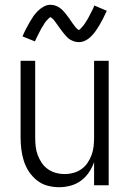

<svg xmlns="http://www.w3.org/2000/svg" viewBox="-20 -774 540 802"><path d="M227 8Q202 8 178 1.5Q154 -5 134.5 -20.5Q115 -36 101 -57Q87 -78 79.5 -102Q72 -126 69 -150.5Q66 -175 66 -200V-520H127V-200Q127 -181 129 -162.5Q131 -144 137.5 -126.5Q144 -109 154.5 -93.5Q165 -78 180 -67.5Q195 -57 213 -52Q231 -47 250 -47Q269 -47 287 -52Q305 -57 320 -67.5Q335 -78 345.5 -93.5Q356 -109 362.5 -126.5Q369 -144 371 -162.5Q373 -181 373 -200V-520H434V0H373V-97Q365 -74 351.5 -54Q338 -34 318.5 -19.5Q299 -5 275 1.5Q251 8 227 8ZM309 -598Q303 -598 298 -599Q293 -600 288.5 -601.5Q284 -603 279 -605.5Q274 -608 270 -610.5Q266 -613 262.5 -616.5Q259 -620 255.5 -624Q252 -628 248.5 -632Q245 -636 242 -640Q239 -644 236 -648Q233 -652 230 -656Q227 -660 224 -664.5Q221 -669 217.5 -673.5Q214 -678 211 -682.5Q208 -687 205.5 -690Q203 -693 198 -697.5Q193 -702 192 -702Q188 -702 186 -699.5Q184 -697 181 -694.5Q178 -692 175 -688.5Q172 -685 170.5 -683Q169 -681 167.5 -679Q166 -677 164.5 -674.5Q163 -672 161.5 -669Q160 -666 158 -663.5Q156 -661 154 -657.5Q152 -654 150.5 -651Q149 -648 147 -644Q145 -640 143 -636.5Q141 -633 139 -628.5Q137 -624 134.5 -619.5Q132 -615 130 -610.5Q128 -606 126 -601L74 -622Q82 -641 90 -656Q98 -671 105.5 -684Q113 -697 120 -707Q127 -717 138 -728Q149 -739 162.5 -746.5Q176 -754 191 -754Q197 -754 202 -753Q207 -752 211.5 -750.5Q216 -749 221 -746.5Q226 -744 230 -741Q234 -738 237.5 -735Q241 -732 244.5 -728Q248 -724 251.5 -720Q255 -716 258 -712Q261 -708 264 -704Q267 -700 270 -696Q273 -692 276 -687Q279 -682 282.5 -677.5Q286 -673 289 -669Q292 -665 294.5 -661.5Q297 -658 302 -653.5Q307 -649 308 -649Q312 -649 314 -651.5Q316 -654 319 -657Q322 -660 325 -663.5Q328 -667 329.5 -669Q331 -671 332.5 -673Q334 -675 335.5 -677.5Q337 -680 338.5 -682.5Q340 -685 342 -688Q344 -691 346 -694Q348 -697 349.5 -700.5Q351 -704 353 -707.5Q355 -711 357 -715Q359 -719 361 -723Q363 -727 365.5 -731.5Q368 -736 370 -741Q372 -746 374 -751L426 -729Q418 -711 410 -695.5Q402 -680 394.5 -667.5Q387 -655 380 -645Q373 -635 362 -623.5Q351 -612 337.5 -605Q324 -598 309 -598Z"/></svg>

Font: Iosevka Light
Style: Regular
Weight: 300
Monospace: yes
Designer: Belleve Invis
Foundry: Belleve Invis
Version: Version 32.5.0; ttfautohint (v1.8.4)